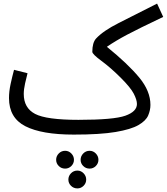

<svg xmlns="http://www.w3.org/2000/svg" viewBox="-20 -727 927 1067"><path d="M816 -144Q816 -221 753.5 -296.5Q691 -372 574 -467Q622 -500 686 -534Q750 -568 887 -633L853 -707Q725 -642 639.5 -599Q554 -556 514 -513Q493 -490 493 -439Q493 -426 544.5 -388Q596 -350 652 -294Q706 -240 723.5 -206Q741 -172 741 -149Q741 -107 676.5 -84Q612 -61 416 -61L390 21Q537 21 622.5 6.5Q708 -8 749.5 -32Q791 -56 803.5 -85.5Q816 -115 816 -144ZM390 21 436 -11 416 -61Q238 -61 175 -94Q112 -127 112 -205Q112 -230 119.5 -264Q127 -298 133 -320L58 -339Q48 -302 39 -260.5Q30 -219 30 -182Q30 -72 121 -25.5Q212 21 390 21ZM342 210Q362 210 376.5 195.5Q391 181 391 161Q391 141 376.5 126Q362 111 342 111Q321 111 306.5 126Q292 141 292 161Q292 181 306.5 195.5Q321 210 342 210ZM478 210Q498 210 512.5 195.5Q527 181 527 161Q527 141 512.5 126Q498 111 478 111Q457 111 442.5 126Q428 141 428 161Q428 181 442.5 195.5Q457 210 478 210ZM410 320Q430 320 444.5 305.5Q459 291 459 271Q459 251 444.5 236Q430 221 410 221Q389 221 374.5 236Q360 251 360 271Q360 291 374.5 305.5Q389 320 410 320Z"/></svg>

Font: Noto Sans Arabic
Style: Regular
Weight: 400
Designer: Nadine Chahine - Monotype Design Team
Foundry: Monotype Imaging Inc.
Version: Version 1.902